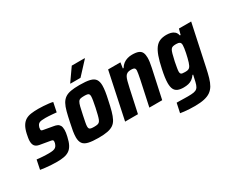

<svg xmlns="http://www.w3.org/2000/svg" viewBox="-129 -1167 2201 1824"><g transform="rotate(-30 971.0 -255.0)"><path d="M176 8Q147 8 114 6Q81 4 50.5 0.5Q20 -3 -3 -7L18 -109Q34 -107 51 -105.5Q68 -104 84.5 -103Q101 -102 117 -101.5Q133 -101 147 -101Q176 -101 194.5 -104.5Q213 -108 223.5 -116.5Q234 -125 240 -139Q244 -147 246.5 -156Q249 -165 249 -175Q249 -187 240 -191Q231 -195 209 -198L110 -215Q77 -221 62.5 -239.5Q48 -258 48 -293Q48 -309 51.5 -329Q55 -349 59 -368Q70 -417 88 -447Q106 -477 131.5 -492.5Q157 -508 192 -513Q227 -518 270 -518Q298 -518 327.5 -516Q357 -514 384 -511Q411 -508 428 -503L407 -401Q386 -403 364 -405Q342 -407 322 -408Q302 -409 287 -409Q263 -409 245.5 -407Q228 -405 216.5 -398Q205 -391 199 -377Q195 -370 192.5 -360.5Q190 -351 190 -339Q190 -328 197.5 -324.5Q205 -321 226 -318L316 -302Q337 -299 353.5 -291.5Q370 -284 379.5 -267.5Q389 -251 389 -219Q389 -207 386.5 -188.5Q384 -170 379 -150Q368 -99 351 -67.5Q334 -36 309.5 -20Q285 -4 252 2Q219 8 176 8Z M634 8Q563 8 521.5 -2Q480 -12 463 -37Q446 -62 446 -104Q446 -132 452 -169.5Q458 -207 469 -255Q482 -318 494 -363.5Q506 -409 522.5 -439Q539 -469 564 -486.5Q589 -504 627.5 -511Q666 -518 723 -518Q795 -518 836 -508Q877 -498 894 -473Q911 -448 911 -405Q911 -377 905.5 -340Q900 -303 889 -255Q876 -192 863.5 -147Q851 -102 835 -71.5Q819 -41 794 -24Q769 -7 730.5 0.5Q692 8 634 8ZM647 -104Q668 -104 681.5 -106.5Q695 -109 704 -117Q713 -125 719.5 -141.5Q726 -158 733 -186Q740 -214 749 -255Q758 -299 762.5 -326.5Q767 -354 767 -370Q767 -386 761.5 -393.5Q756 -401 743.5 -403.5Q731 -406 710 -406Q684 -406 669 -402Q654 -398 645 -383Q636 -368 628.5 -338Q621 -308 610 -255Q601 -211 595.5 -183.5Q590 -156 590 -140Q590 -124 595.5 -116.5Q601 -109 614 -106.5Q627 -104 647 -104ZM656 -572 657 -577 753 -714H895L894 -709L767 -572Z M926 0 1034 -510H1169L1160 -448H1168Q1184 -474 1204.5 -489Q1225 -504 1249.5 -511Q1274 -518 1300 -518Q1345 -518 1370 -507.5Q1395 -497 1405 -475Q1415 -453 1415 -419Q1415 -400 1411.5 -373Q1408 -346 1401 -315L1333 0H1192L1251 -275Q1258 -308 1261.5 -330.5Q1265 -353 1266 -365Q1266 -380 1261 -387Q1256 -394 1245.5 -396.5Q1235 -399 1218 -399Q1195 -399 1180 -391.5Q1165 -384 1155.5 -368Q1146 -352 1138.5 -324Q1131 -296 1122 -255L1067 0Z M1574 204Q1546 204 1516 202.5Q1486 201 1460.5 198Q1435 195 1418 192L1440 89Q1462 89 1483 89.5Q1504 90 1524.5 90.5Q1545 91 1563 91Q1603 91 1626.5 87Q1650 83 1663.5 71Q1677 59 1685 35.5Q1693 12 1701 -28Q1703 -38 1705.5 -47.5Q1708 -57 1709 -64H1702Q1686 -41 1666.5 -27Q1647 -13 1623.5 -7.5Q1600 -2 1571 -2Q1533 -2 1508 -12.5Q1483 -23 1471 -47.5Q1459 -72 1459 -114Q1459 -141 1464 -177Q1469 -213 1479 -259Q1495 -336 1513 -386Q1531 -436 1553.5 -465Q1576 -494 1606 -506Q1636 -518 1676 -518Q1701 -518 1723.5 -512.5Q1746 -507 1763 -492Q1780 -477 1786 -449H1794L1811 -510H1945L1849 -60Q1837 -3 1824.5 40.5Q1812 84 1794 115Q1776 146 1748.5 165.5Q1721 185 1678.5 194.5Q1636 204 1574 204ZM1656 -123Q1673 -123 1684.5 -125.5Q1696 -128 1704.5 -135.5Q1713 -143 1719 -156Q1724 -165 1730 -184Q1736 -203 1742 -227Q1748 -251 1753 -275.5Q1758 -300 1761 -320.5Q1764 -341 1764 -353Q1765 -378 1752.5 -387Q1740 -396 1714 -396Q1692 -396 1678 -392.5Q1664 -389 1655 -376Q1646 -363 1638.5 -335.5Q1631 -308 1620 -259Q1613 -222 1608.5 -196Q1604 -170 1604 -157Q1604 -142 1609 -134.5Q1614 -127 1626 -125Q1638 -123 1656 -123Z"/></g></svg>

Font: Saira SemiCondensed
Style: Bold Italic
Weight: 700
Width: 4
Italic angle: -12°
Designer: Hector Gatti with collaboration of the Omnibus-Type team
Foundry: Omnibus-Type
Version: Version 1.101